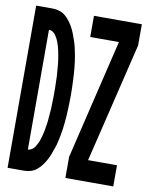

<svg xmlns="http://www.w3.org/2000/svg" viewBox="-83 -796 666 857"><g transform="rotate(10 250.0 -367.5)"><path d="M11 0V-735H86Q101 -735 116 -730.5Q131 -726 143 -716Q155 -706 164 -694Q173 -682 180.5 -668.5Q188 -655 193.5 -640.5Q199 -626 204 -611.5Q209 -597 212.5 -582Q216 -567 219 -551.5Q222 -536 224 -521Q226 -506 227.5 -490.5Q229 -475 230 -460Q231 -445 231.5 -429.5Q232 -414 232.5 -398.5Q233 -383 233 -368Q233 -352 232.5 -336.5Q232 -321 231.5 -305.5Q231 -290 230 -275Q229 -260 227.5 -244.5Q226 -229 224 -214Q222 -199 219 -183.5Q216 -168 212.5 -153Q209 -138 204 -123.5Q199 -109 193.5 -94.5Q188 -80 180.5 -66.5Q173 -53 164 -41Q155 -29 143 -19Q131 -9 116 -4.5Q101 0 86 0ZM86 -96Q95 -96 103 -101Q111 -106 116.5 -114Q122 -122 126 -130Q130 -138 133 -146.5Q136 -155 138.5 -164Q141 -173 143 -182.5Q145 -192 146.5 -201Q148 -210 149.5 -219Q151 -228 152 -237.5Q153 -247 153.5 -256Q154 -265 155 -274.5Q156 -284 156.5 -293Q157 -302 157 -311.5Q157 -321 157.5 -330.5Q158 -340 158 -349Q158 -358 158 -368Q158 -377 158 -386Q158 -395 157.5 -404.5Q157 -414 157 -423.5Q157 -433 156.5 -442Q156 -451 155 -460.5Q154 -470 153.5 -479Q153 -488 152 -497.5Q151 -507 149.5 -516Q148 -525 146.5 -534Q145 -543 143 -552.5Q141 -562 138.5 -571Q136 -580 133 -588.5Q130 -597 126 -605Q122 -613 116.5 -621Q111 -629 103 -634Q95 -639 86 -639ZM273 0V-96L403 -639H273V-735H490V-639L359 -96H490V0Z"/></g></svg>

Font: Zed Mono
Style: Bold
Weight: 700
Monospace: yes
Designer: Belleve Invis
Foundry: Belleve Invis
Version: Version 1.0.0; ttfautohint (v1.8.4)